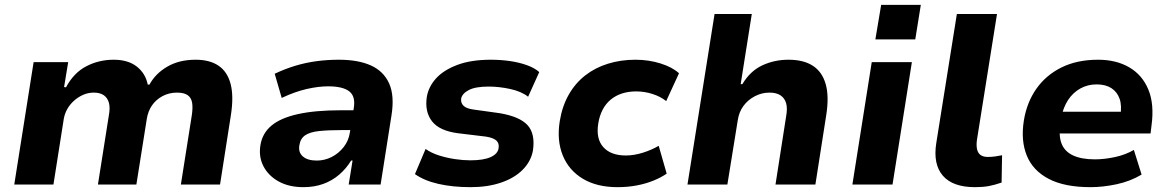

<svg xmlns="http://www.w3.org/2000/svg" viewBox="-20 -763 4835 794"><path d="M39 0 119 -506H262L245 -403L253 -402Q285 -462 337 -489Q389 -516 450 -516Q510 -516 546 -487.5Q582 -459 591 -413H598Q623 -459 672 -487.5Q721 -516 789 -516Q847 -516 883.5 -491.5Q920 -467 933.5 -416.5Q947 -366 935 -288L890 0H728L773 -285Q778 -317 774.5 -338Q771 -359 756 -369.5Q741 -380 712 -380Q679 -380 652 -365.5Q625 -351 608.5 -327Q592 -303 587 -271L544 0H385L430 -285Q436 -317 430.5 -337.5Q425 -358 409.5 -369Q394 -380 368 -380Q344 -380 323 -370.5Q302 -361 285.5 -346Q269 -331 258.5 -312.5Q248 -294 244 -273L201 0Z M1235 11Q1175 11 1132.5 -12.5Q1090 -36 1069.5 -75.5Q1049 -115 1057 -163Q1065 -212 1102.5 -243.5Q1140 -275 1211.5 -291Q1283 -307 1390 -307H1463L1451 -225H1390Q1337 -225 1299.5 -221Q1262 -217 1242 -203.5Q1222 -190 1218 -162Q1213 -133 1232.5 -116Q1252 -99 1290 -99Q1322 -99 1351 -113.5Q1380 -128 1401 -154.5Q1422 -181 1427 -216L1443 -316Q1451 -365 1424 -385.5Q1397 -406 1337 -406Q1297 -406 1248.5 -395Q1200 -384 1145 -358L1116 -458Q1158 -478 1201 -491Q1244 -504 1289 -510Q1334 -516 1381 -516Q1461 -516 1513.5 -492.5Q1566 -469 1589 -418.5Q1612 -368 1599 -286L1554 0H1422L1438 -99H1432Q1412 -66 1383 -41Q1354 -16 1317 -2.5Q1280 11 1235 11Z M1926 11Q1852 11 1793 -2.5Q1734 -16 1696 -43L1740 -147Q1764 -130 1796 -120Q1828 -110 1861.5 -105Q1895 -100 1925 -100Q1980 -100 2009.5 -113.5Q2039 -127 2042 -151Q2045 -170 2033 -181.5Q2021 -193 1990 -198L1874 -212Q1797 -222 1766.5 -261.5Q1736 -301 1745 -362Q1752 -404 1783 -438.5Q1814 -473 1871 -494.5Q1928 -516 2010 -516Q2051 -516 2089 -510.5Q2127 -505 2159 -493.5Q2191 -482 2210 -465L2164 -363Q2136 -385 2090 -395Q2044 -405 2001 -405Q1946 -405 1918.5 -390.5Q1891 -376 1887 -355Q1885 -337 1897 -325.5Q1909 -314 1938 -310L2046 -295Q2129 -281 2161.5 -245.5Q2194 -210 2184 -141Q2176 -96 2142 -61.5Q2108 -27 2052.5 -8Q1997 11 1926 11Z M2534 11Q2448 11 2390 -24Q2332 -59 2307 -121Q2282 -183 2295 -263Q2305 -324 2332 -371.5Q2359 -419 2400 -451Q2441 -483 2494 -499.5Q2547 -516 2608 -516Q2663 -516 2712 -500.5Q2761 -485 2788 -460L2735 -345Q2711 -364 2678 -374.5Q2645 -385 2611 -385Q2579 -385 2552.5 -376.5Q2526 -368 2505.5 -351Q2485 -334 2472 -309Q2459 -284 2454 -252Q2444 -189 2475 -154.5Q2506 -120 2568 -120Q2602 -120 2638.5 -131.5Q2675 -143 2704 -160L2737 -45Q2714 -29 2682 -16Q2650 -3 2612.5 4Q2575 11 2534 11Z M2823 0 2935 -705H3089L3043 -415H3050Q3082 -469 3132 -492.5Q3182 -516 3241 -516Q3303 -516 3341.5 -491Q3380 -466 3394.5 -415.5Q3409 -365 3397 -288L3352 0H3187L3231 -282Q3237 -315 3231 -336Q3225 -357 3208 -368.5Q3191 -380 3162 -380Q3130 -380 3101.5 -365Q3073 -350 3054.5 -325Q3036 -300 3031 -266L2988 0Z M3600 -600 3624 -743H3788L3765 -600ZM3505 0 3585 -506H3751L3671 0Z M4012 11Q3920 11 3879 -36.5Q3838 -84 3852 -172L3937 -705H4103L4020 -184Q4017 -162 4020.5 -146Q4024 -130 4035 -122Q4046 -114 4065 -114Q4081 -114 4095 -116Q4109 -118 4124 -121L4122 -8Q4093 2 4069 6.5Q4045 11 4012 11Z M4490 11Q4382 11 4316.5 -23.5Q4251 -58 4226 -120Q4201 -182 4214 -264Q4226 -339 4265.5 -395.5Q4305 -452 4369.5 -484Q4434 -516 4521 -516Q4596 -516 4650 -484.5Q4704 -453 4729 -392.5Q4754 -332 4742 -244L4738 -211H4336L4350 -301H4627L4613 -283Q4620 -326 4610 -354.5Q4600 -383 4576 -398.5Q4552 -414 4515 -414Q4478 -414 4447.5 -397Q4417 -380 4397 -349.5Q4377 -319 4369 -278L4366 -256Q4357 -204 4369.5 -170.5Q4382 -137 4417 -120.5Q4452 -104 4508 -104Q4547 -104 4591 -113.5Q4635 -123 4669 -143L4701 -41Q4654 -13 4597.5 -1Q4541 11 4490 11Z"/></svg>

Font: Nunito Sans 6pt ExtraBold
Style: Italic
Weight: 800
Italic angle: -9°
Version: Version 3.101;gftools[0.9.27]